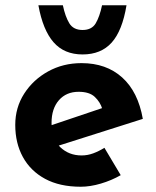

<svg xmlns="http://www.w3.org/2000/svg" viewBox="-20 -698 593 730"><path d="M287 12Q207 12 151.5 -18Q96 -48 67 -101Q38 -154 38 -223Q38 -289 72 -342Q106 -395 163 -426.5Q220 -458 290 -458Q384 -458 444.5 -403.5Q505 -349 523 -246L183 -138L152 -214L398 -297L369 -284Q361 -310 340.5 -329.5Q320 -349 279 -349Q232 -349 204 -317Q176 -285 176 -231Q176 -170 209 -138.5Q242 -107 290 -107Q313 -107 334.5 -115Q356 -123 377 -136L439 -32Q404 -12 363.5 0Q323 12 287 12ZM294 -491Q224 -491 183.5 -537.5Q143 -584 126 -678H219Q228 -635 243.5 -609.5Q259 -584 294 -584Q329 -584 344 -609.5Q359 -635 368 -678H461Q445 -581 404.5 -536Q364 -491 294 -491Z"/></svg>

Font: Reem Kufi Fun
Style: Regular
Weight: 400
Designer: Khaled Hosny
Version: Version 1.005